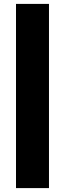

<svg xmlns="http://www.w3.org/2000/svg" viewBox="-20 -835 333 984"><path d="M231 -815V129H62V-815Z"/></svg>

Font: Parkinsans
Style: Bold
Weight: 700
Designer: Red Stone, Indian Type Foundry
Foundry: Indian Type Foundry
Version: Version 1.000